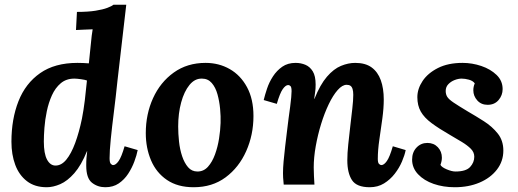

<svg xmlns="http://www.w3.org/2000/svg" viewBox="-20 -775 2175 806"><path d="M176 11Q126 11 93 -14.5Q60 -40 44 -83Q28 -126 28 -180Q28 -275 57.5 -350Q87 -425 148.5 -468Q210 -511 305 -511Q312 -511 329 -510.5Q346 -510 353 -509Q358 -555 360.5 -582Q363 -609 365 -625Q367 -641 369 -652Q353 -651 331.5 -650.5Q310 -650 299 -649L303 -725Q350 -725 381 -730Q412 -735 430.5 -742Q449 -749 456 -755H510Q501 -675 491.5 -595Q482 -515 473 -435Q466 -367 458 -304Q450 -241 445 -191Q440 -141 440 -111Q440 -93 445 -87.5Q450 -82 455 -82Q466 -82 478 -99Q490 -116 503 -161L558 -145Q554 -124 544 -97Q534 -70 518 -45.5Q502 -21 478.5 -5Q455 11 422 11Q390 11 366 -8Q342 -27 342 -80Q342 -100 343 -111.5Q344 -123 346 -140H345Q321 -81 292 -48Q263 -15 233 -2Q203 11 176 11ZM213 -80Q238 -80 258.5 -105Q279 -130 295.5 -174.5Q312 -219 324 -277Q331 -313 336 -353.5Q341 -394 345 -437Q338 -440 320 -442.5Q302 -445 292 -445Q258 -445 235 -425.5Q212 -406 198 -375Q184 -344 176.5 -308Q169 -272 166.5 -238.5Q164 -205 164 -181Q164 -130 177.5 -105Q191 -80 213 -80Z M843 -511Q899 -511 944.5 -485Q990 -459 1017 -409Q1044 -359 1044 -288Q1044 -209 1013.5 -140.5Q983 -72 927 -30.5Q871 11 793 11Q726 11 681 -19.5Q636 -50 614 -102Q592 -154 592 -216Q592 -296 622.5 -363Q653 -430 709.5 -470.5Q766 -511 843 -511ZM828 -445Q798 -446 775.5 -418.5Q753 -391 740.5 -345Q728 -299 728 -244Q728 -214 731.5 -181Q735 -148 744.5 -119.5Q754 -91 769.5 -73Q785 -55 809 -55Q835 -55 853 -75Q871 -95 882.5 -126.5Q894 -158 899.5 -193Q905 -228 906 -259Q907 -286 904 -318Q901 -350 893 -379Q885 -408 869 -426.5Q853 -445 828 -445Z M1532 11Q1477 11 1457.5 -19Q1438 -49 1438 -102Q1438 -132 1442 -169.5Q1446 -207 1450.5 -246Q1455 -285 1459 -319.5Q1463 -354 1463 -377Q1463 -392 1460 -401.5Q1457 -411 1451 -415Q1445 -419 1435 -419Q1417 -419 1397.5 -397Q1378 -375 1360 -337.5Q1342 -300 1328 -254.5Q1314 -209 1305.5 -161.5Q1297 -114 1297 -72Q1297 -59 1298 -35.5Q1299 -12 1300 0H1171Q1169 -21 1168.5 -29.5Q1168 -38 1168 -48Q1168 -69 1170.5 -97.5Q1173 -126 1177 -159.5Q1181 -193 1185 -226Q1188 -253 1191.5 -278.5Q1195 -304 1198 -326.5Q1201 -349 1202.5 -366Q1204 -383 1204 -392Q1204 -409 1199.5 -413.5Q1195 -418 1190 -418Q1179 -418 1167 -401Q1155 -384 1142 -339L1087 -355Q1092 -376 1101 -403Q1110 -430 1126 -454.5Q1142 -479 1165 -495Q1188 -511 1221 -511Q1243 -511 1262 -503Q1281 -495 1293 -475.5Q1305 -456 1305 -420Q1305 -401 1303 -389Q1301 -377 1299 -360H1300Q1324 -420 1352.5 -453Q1381 -486 1411.5 -498.5Q1442 -511 1471 -511Q1514 -511 1540 -492Q1566 -473 1578.5 -438.5Q1591 -404 1591 -357Q1591 -321 1585 -277Q1579 -233 1572.5 -189Q1566 -145 1566 -108Q1566 -92 1571 -87Q1576 -82 1581 -82Q1592 -82 1604 -99Q1616 -116 1629 -161L1683 -145Q1679 -124 1667.5 -97Q1656 -70 1637 -45.5Q1618 -21 1592 -5Q1566 11 1532 11Z M1889 11Q1841 11 1800.5 -3Q1760 -17 1735 -43.5Q1710 -70 1710 -105Q1710 -136 1728.5 -155.5Q1747 -175 1774 -175Q1801 -175 1818 -157Q1835 -139 1835 -113Q1835 -106 1833.5 -98.5Q1832 -91 1829 -83Q1834 -73 1855.5 -64Q1877 -55 1892 -55Q1936 -55 1953.5 -74Q1971 -93 1971 -117Q1971 -136 1956.5 -150.5Q1942 -165 1919 -179Q1896 -193 1870 -208Q1823 -235 1792 -258Q1761 -281 1746.5 -306.5Q1732 -332 1732 -367Q1732 -402 1754 -435Q1776 -468 1818.5 -489.5Q1861 -511 1922 -511Q1962 -511 2000.5 -498Q2039 -485 2064.5 -460.5Q2090 -436 2090 -401Q2090 -375 2073 -355Q2056 -335 2027 -335Q2000 -335 1983.5 -353.5Q1967 -372 1967 -396Q1967 -404 1968.5 -411Q1970 -418 1973 -425Q1965 -436 1948.5 -440.5Q1932 -445 1918 -445Q1904 -445 1888.5 -439Q1873 -433 1862 -421.5Q1851 -410 1851 -393Q1851 -379 1857.5 -368.5Q1864 -358 1884 -344.5Q1904 -331 1944 -307Q1977 -288 2011.5 -266Q2046 -244 2069.5 -214.5Q2093 -185 2093 -143Q2093 -98 2066 -63Q2039 -28 1993 -8.5Q1947 11 1889 11Z"/></svg>

Font: Lora
Style: Italic
Weight: 400
Italic angle: -3°
Designer: Olga Karpushina, Alexei Vanyashin (Cyrillic)
Foundry: Cyreal
Version: Version 3.008